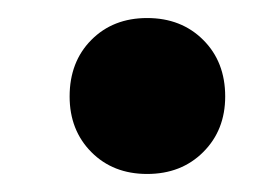

<svg xmlns="http://www.w3.org/2000/svg" viewBox="-20 -421 308 214"><path d="M144 -227.1Q106 -227.1 81.8 -251.5Q57.6 -275.9 57.6 -313.5Q57.6 -352.1 81.8 -376.5Q106 -400.9 144 -400.9Q182.1 -400.9 206.5 -376.5Q231 -352.1 231 -313.5Q231 -275.9 206.5 -251.5Q182.1 -227.1 144 -227.1Z"/></svg>

Font: Schibsted Grotesk SemiBold
Style: Italic
Weight: 600
Italic angle: -12°
Designer: Bakken & Baeck AS, Henrik Kongsvoll
Foundry: Schibsted ASA
Version: Version 1.100;gftools[0.9.25]